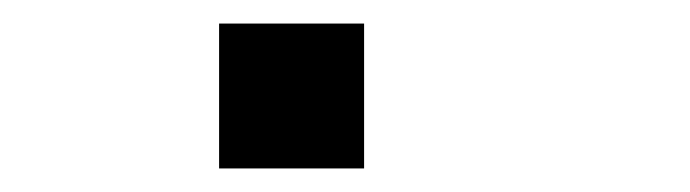

<svg xmlns="http://www.w3.org/2000/svg" viewBox="-20 -143 586 163"><path d="M289.1 0H166V-123H289.1Z"/></svg>

Font: Anonymous Pro
Style: Bold
Weight: 700
Monospace: yes
Designer: Mark Simonson
Version: Version 1.003